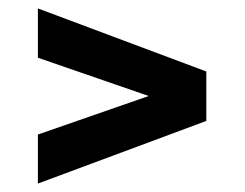

<svg xmlns="http://www.w3.org/2000/svg" viewBox="-20 -481 581 456"><path d="M70 -45V-161.5L333.2 -253L70 -343.9V-461L470 -311.2V-193.8Z"/></svg>

Font: Saira Thin
Style: Regular
Weight: 100
Designer: Hector Gatti with collaboration of the Omnibus-Type team
Foundry: Omnibus-Type
Version: Version 1.101